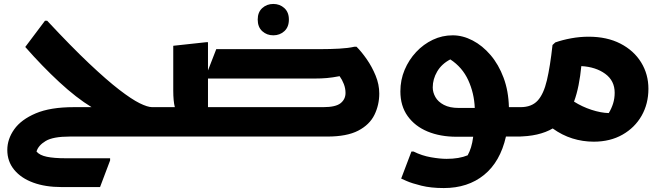

<svg xmlns="http://www.w3.org/2000/svg" viewBox="-20 -692 3365 973"><path d="M334 0Q249 0 211.5 22.5Q174 45 165 76Q181 95 217.5 102.5Q254 110 312 110H538V121L487 256H292Q210 256 148.5 233.5Q87 211 52 168.5Q17 126 17 68Q17 13 52 -36.5Q87 -86 161 -117.5Q235 -149 354 -149H444Q367 -196 280.5 -276Q194 -356 108 -454L208 -587H219Q341 -456 431 -371Q521 -286 584 -237.5Q647 -189 687.5 -169Q728 -149 751 -149H773V-20L753 0Z M753 -149H866Q862 -164 860 -185.5Q858 -207 858 -233V-460L1024 -478H1034V-335L1076 -443H1606Q1653 -443 1699 -445.5Q1745 -448 1775 -455H1787Q1812 -430 1838.5 -392Q1865 -354 1883.5 -309Q1902 -264 1902 -218Q1902 -160 1877.5 -110Q1853 -60 1795.5 -30Q1738 0 1639 0H733V-129ZM1575 -294H1034V-149H1618Q1681 -149 1706 -169Q1731 -189 1731 -221Q1731 -244 1722.5 -266Q1714 -288 1701 -306Q1665 -299 1636.5 -296.5Q1608 -294 1575 -294ZM1365 -513Q1332 -513 1309 -534Q1286 -555 1286 -593Q1286 -630 1309 -651Q1332 -672 1365 -672Q1398 -672 1421 -651Q1444 -630 1444 -593Q1444 -555 1421 -534Q1398 -513 1365 -513Z M2009 -229Q2009 -287 2030.5 -338Q2052 -389 2089 -428.5Q2126 -468 2173.5 -490.5Q2221 -513 2274 -513Q2325 -513 2375 -487Q2425 -461 2466 -413Q2507 -365 2532 -298Q2557 -231 2559 -149H2638V-20L2618 0H2544Q2515 128 2433 194.5Q2351 261 2229 261Q2164 261 2115.5 249Q2067 237 2040 225Q2013 213 2013 213L2065 76H2076Q2118 97 2164 105Q2210 113 2243 113Q2307 113 2350 95Q2360 77 2367 54.5Q2374 32 2378 1H2294Q2211 1 2147 -25.5Q2083 -52 2046 -103.5Q2009 -155 2009 -229ZM2304 -145H2386Q2383 -220 2353 -285.5Q2323 -351 2262 -391Q2218 -368 2195.5 -329.5Q2173 -291 2173 -249Q2173 -224 2186.5 -200Q2200 -176 2229.5 -160.5Q2259 -145 2304 -145Z M2963 -506Q3056 -506 3124 -471Q3192 -436 3229 -376Q3266 -316 3266 -242Q3266 -166 3231.5 -105.5Q3197 -45 3134.5 -9.5Q3072 26 2989 26Q2933 26 2880.5 9.5Q2828 -7 2781 -41Q2747 -21 2701.5 -10.5Q2656 0 2598 0V-129L2618 -149Q2674 -149 2704.5 -182Q2735 -215 2751.5 -285Q2768 -355 2780 -464L2794 -477Q2831 -490 2875 -498Q2919 -506 2963 -506ZM3095 -222Q3095 -283 3047 -318Q2999 -353 2926 -357Q2921 -306 2912 -260.5Q2903 -215 2889 -177Q2930 -151 2977.5 -135.5Q3025 -120 3065 -119Q3079 -142 3087 -167.5Q3095 -193 3095 -222Z"/></svg>

Font: Kufam
Style: Bold Italic
Weight: 700
Italic angle: -11°
Designer: Artur Schmal
Foundry: Original Type
Version: Version 1.301; ttfautohint (v1.8.3)